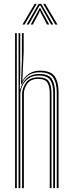

<svg xmlns="http://www.w3.org/2000/svg" viewBox="-20 -971 377 991"><path d="M273 0V-492.8Q273 -543.5 254.4 -570.6Q235.8 -597.8 183.5 -597.8Q117 -597.8 91 -535.8H88.2L93 -660.8V-800H102.2V-705L95.5 -555H97.2Q109.5 -578.5 132.9 -592.4Q156.2 -606.2 185.5 -606.2Q242 -606.2 262.1 -577.1Q282.2 -548 282.2 -494V0ZM57.8 0V-800H66.8V0ZM75.8 0V-800H84.5V-605.2L82.5 -512.2H85.2Q94.5 -547.2 119.5 -568.4Q144.5 -589.5 181.8 -589.2Q231.5 -589.2 247.8 -563.2Q264 -537.2 264 -492.5V0H254.8V-491.8Q254.8 -534.8 239.1 -557.9Q223.5 -581 179.2 -581Q147 -581 126.1 -565.5Q105.2 -550 95.1 -527.6Q85 -505.2 85 -484.5V0ZM94 0V-485.2Q94 -516 113.9 -544Q133.8 -572 178 -572Q217.8 -572 231.8 -551Q245.8 -530 245.8 -490.5V0H236.8V-490Q236.8 -524.2 224.8 -544Q212.8 -563.8 177 -563.8Q138.2 -563.8 120.8 -538.9Q103.2 -514 103.2 -485.5V0ZM95.8 -844.2 158.8 -951H169.5L106.8 -844.2ZM117.2 -844.2 179 -951H193.2L255.2 -844.2H244L196.2 -928.8L188.2 -942.5H184.2L176.2 -928.8L128.2 -844.2ZM265.8 -844.2 203 -951H213.8L276.8 -844.2ZM138.5 -844.2 176.8 -914.5 183.5 -928.5H189L195.5 -914.5L234.2 -844.2H223L189.5 -907.5L187.5 -915.5H185L183 -907.5L149.5 -844.2Z"/></svg>

Font: Big Shoulders Inline Display Light
Style: Regular
Weight: 300
Designer: Patric King
Foundry: XO Type Co
Version: Version 1.000